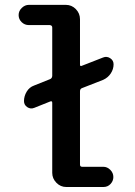

<svg xmlns="http://www.w3.org/2000/svg" viewBox="-20 -750 540 770"><path d="M95.7 -649.4Q79.1 -649.4 66.9 -661.1Q54.7 -672.9 54.7 -689.5Q54.7 -706.1 67.4 -718.3Q80.1 -730.5 95.7 -730.5H244.1Q267.6 -730.5 284.2 -713.4Q300.8 -696.3 300.8 -672.9V-491.2Q300.8 -482.4 308.6 -486.3L393.6 -519.5Q408.2 -525.4 421.9 -516.6Q435.5 -507.8 435.5 -492.2Q435.5 -472.7 424.3 -455.6Q413.1 -438.5 393.6 -429.7L308.6 -396.5Q300.8 -393.6 300.8 -383.8V-89.8Q300.8 -81.1 309.6 -81.1H394.5Q410.2 -81.1 422.4 -68.8Q434.6 -56.6 434.6 -40Q434.6 -24.4 423.3 -12.2Q412.1 0 394.5 0H246.1Q222.7 0 206.1 -17.1Q189.5 -34.2 189.5 -56.6V-337.9Q189.5 -346.7 180.7 -342.8L117.2 -317.4Q102.5 -311.5 89.4 -320.3Q76.2 -329.1 76.2 -344.7Q76.2 -364.3 86.9 -382.3Q97.7 -400.4 117.2 -407.2L180.7 -432.6Q188.5 -435.5 189.5 -445.3V-639.6Q189.5 -648.4 179.7 -649.4Z"/></svg>

Font: Rounded Mgen+ 1mn medium
Style: Regular
Weight: 500
Designer: [Source Han Sans]
Ryoko NISHIZUKA  (kana & ideographs); Paul D. Hunt (Latin, Greek & Cyrillic); Wenlong ZHANG  (bopomofo
Version: Version 1.059.20150602